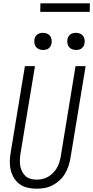

<svg xmlns="http://www.w3.org/2000/svg" viewBox="-20 -1136 565 1164"><path d="M202 8Q174 8 147.5 2Q121 -4 100 -19Q79 -34 65.5 -56Q52 -78 45.5 -103.5Q39 -129 39.5 -157Q40 -185 45 -213L131 -735H192L104 -204Q101 -185 100.5 -166Q100 -147 103 -129.5Q106 -112 114 -96Q122 -80 135 -68.5Q148 -57 165.5 -52Q183 -47 202 -47Q219 -47 237.5 -51Q256 -55 272 -64.5Q288 -74 301.5 -87.5Q315 -101 324.5 -117.5Q334 -134 339.5 -151.5Q345 -169 348 -186L438 -735H499L407 -177Q403 -153 395 -129Q387 -105 374 -83Q361 -61 341.5 -43Q322 -25 299 -13Q276 -1 251 3.5Q226 8 202 8ZM441 -833Q428 -833 417 -837.5Q406 -842 398.5 -851Q391 -860 389 -872.5Q387 -885 389 -898Q390 -906 395 -914.5Q400 -923 407.5 -928Q415 -933 423.5 -935Q432 -937 440 -937Q453 -937 464.5 -932.5Q476 -928 483 -919Q490 -910 492.5 -897.5Q495 -885 492 -872Q491 -864 486 -855.5Q481 -847 474 -842Q467 -837 458 -835Q449 -833 441 -833ZM241 -833Q228 -833 217 -837.5Q206 -842 198.5 -851Q191 -860 189 -872.5Q187 -885 189 -898Q190 -906 195 -914.5Q200 -923 207.5 -928Q215 -933 223.5 -935Q232 -937 240 -937Q253 -937 264.5 -932.5Q276 -928 283 -919Q290 -910 292.5 -897.5Q295 -885 292 -872Q291 -864 286 -855.5Q281 -847 274 -842Q267 -837 258 -835Q249 -833 241 -833ZM224 -1064 225 -1116H525L524 -1064Z"/></svg>

Font: Iosevka Term Curly Light
Style: Italic
Weight: 300
Italic angle: -9°
Designer: Belleve Invis
Foundry: Belleve Invis
Version: Version 32.3.0